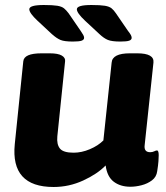

<svg xmlns="http://www.w3.org/2000/svg" viewBox="-20 -738 665 767"><path d="M194 9Q22 9 39 -162L73 -493Q76 -525 146 -525H179Q212 -525 227 -516Q242 -507 240 -493L209 -193Q206 -161 219.5 -144.5Q233 -128 274 -128Q306 -128 339 -142Q372 -156 393 -177L426 -488Q429 -525 499 -525H528Q597 -525 593 -488L558 -159Q554 -130 580 -130Q589 -130 596 -133.5Q603 -137 607 -137Q614 -137 614 -118Q614 -110 613 -94.5Q612 -79 608 -54Q605 -31 587 -17.5Q569 -4 545.5 2Q522 8 501 8Q461 8 434.5 -12Q408 -32 402 -77Q369 -43 312.5 -17Q256 9 194 9ZM461 -572Q427 -572 411 -578.5Q395 -585 377 -602L320 -655Q287 -686 287 -701Q287 -718 345 -718Q381 -718 399 -715Q417 -712 426 -704.5Q435 -697 443 -685L491 -615Q499 -605 502.5 -598.5Q506 -592 506 -587Q506 -579 496 -575.5Q486 -572 461 -572ZM271 -572Q237 -572 221.5 -578.5Q206 -585 187 -602L130 -655Q97 -686 97 -701Q97 -718 155 -718Q191 -718 209 -715Q227 -712 236 -704.5Q245 -697 254 -685L302 -615Q309 -605 312.5 -598.5Q316 -592 316 -587Q316 -579 306 -575.5Q296 -572 271 -572Z"/></svg>

Font: Asap Semi Expanded Semi Expanded ExtraBold
Style: Italic
Weight: 800
Width: 6
Italic angle: -6°
Designer: Pablo Cosgaya
Foundry: Omnibus-Type
Version: Version 3.001; ttfautohint (v1.8.4.7-5d5b)